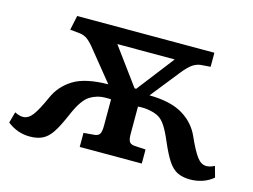

<svg xmlns="http://www.w3.org/2000/svg" viewBox="-78 -649 1045 792"><g transform="rotate(15 444.5 -253.5)"><path d="M101 12Q48 12 5 -22L18 -69Q37 -59 53 -59Q76 -59 94 -83Q112 -107 137 -163Q160 -216 210.5 -247.5Q261 -279 359 -280L260 -402Q239 -429 224 -440Q209 -451 189 -453L149 -457L162 -519H748V-459L707 -456Q689 -454 672.5 -443Q656 -432 632 -402L535 -280Q626 -279 678 -247.5Q730 -216 753 -163Q778 -107 796 -83Q814 -59 836 -59Q853 -59 871 -69L884 -22Q862 -4 837 4Q812 12 786 12Q754 12 731.5 1Q709 -10 691 -37.5Q673 -65 652 -114Q635 -154 621 -175.5Q607 -197 592 -206Q577 -215 558 -219Q541 -223 527.5 -223.5Q514 -224 501 -223V-108Q501 -85 506 -75Q511 -65 527 -63L577 -60V0H312V-60L359 -64Q375 -66 380.5 -76Q386 -86 386 -112V-223Q373 -224 357.5 -223.5Q342 -223 328 -219Q311 -214 296.5 -205Q282 -196 267 -175Q252 -154 235 -114Q214 -65 196 -37.5Q178 -10 155.5 1Q133 12 101 12ZM468 -292H475L597 -450H352Z"/></g></svg>

Font: Literata 7pt Medium
Style: Regular
Weight: 500
Designer: Latin by Veronika Burian and Jose Scaglione. Greek by Irene Vlachou. Cyrillic by Vera Evstafieva.
Foundry: TypeTogether
Version: Version 3.002